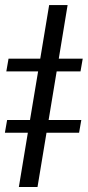

<svg xmlns="http://www.w3.org/2000/svg" viewBox="-57 -752 353 772"><path d="M170.8 -464.8H266.7L275.6 -516H179.3L214.8 -731.5H140.6L104.8 -516H-22.7L-31.6 -464.8H96.2L63.6 -269.5H-28.4L-37.3 -218.4H55L18.8 0H93.8L130 -218.4H261L269.9 -269.5H138.5Z"/></svg>

Font: TID UI Light
Style: Italic
Weight: 300
Italic angle: -9.39999°
Designer: The TID Project Authors
Foundry: Bakken & Bæck
Version: Version 1.001;hotconv 1.0.109;makeotfexe 2.5.65596